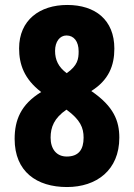

<svg xmlns="http://www.w3.org/2000/svg" viewBox="-20 -744 540 774"><path d="M250 10C369 10 461 -58 461 -189C461 -256 439 -315 348 -377C418 -421 441 -479 441 -548C441 -664 364 -724 251 -724C140 -724 57 -663 57 -549C57 -485 77 -426 146 -373C64 -323 39 -260 39 -184C39 -52 128 10 250 10ZM249 -449C215 -474 202 -503 202 -539C202 -576 221 -601 248 -601C278 -601 297 -577 297 -537C297 -506 293 -480 249 -449ZM249 -113C208 -113 184 -143 184 -189C184 -231 198 -268 248 -302C304 -261 317 -229 317 -189C317 -141 297 -113 249 -113Z"/></svg>

Font: Noto Sans Mono ExtraCondensed ExtraBold
Style: Regular
Weight: 800
Width: 2
Designer: Monotype Design Team
Foundry: Monotype Imaging Inc.
Version: Version 2.014